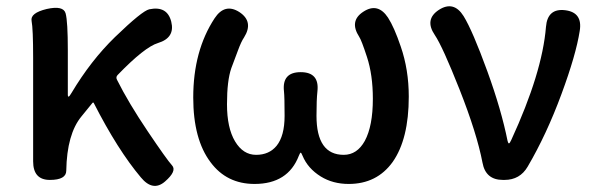

<svg xmlns="http://www.w3.org/2000/svg" viewBox="-20 -581 1924 620"><path d="M513 5Q474 39 435 -8Q360 -97 283 -248Q281 -252 278 -248L243 -205Q196 -148 194 -30Q194 0 141 0Q87 0 87 -60V-394Q87 -488 82 -513.5Q77 -539 131 -552Q185 -564 192 -537.5Q199 -511 199 -419V-274Q199 -269 201.5 -269Q204 -269 211 -281Q273 -385 351 -461Q439 -546 462 -551Q520 -563 533 -511Q546 -459 490 -442Q447 -429 360 -339Q353 -332 358 -323Q395 -249 457 -157Q519 -65 535.5 -47Q552 -29 513 5Z M802 13Q712 13 660 -57Q604 -131 604 -266Q604 -417 673 -522Q706 -572 753 -542Q800 -511 768 -460Q759 -447 748 -417Q737 -389 727 -361Q713 -321 713 -244.5Q713 -168 739 -124.5Q765 -81 807 -81Q849 -81 873 -110Q899 -142 899 -207Q899 -268 897 -286Q890 -348 951 -348Q1012 -348 1005 -286Q1002 -259 1002 -207Q1002 -81 1090 -81Q1133 -81 1158 -126Q1184 -174 1184 -262Q1184 -339 1165 -397Q1147 -452 1140 -462Q1107 -513 1153 -543Q1200 -574 1233 -524Q1253 -493 1274 -431Q1300 -356 1300 -269Q1300 -132 1248 -58Q1197 13 1106 13Q1055 13 1016 -11Q974 -37 957 -78Q953 -88 951 -88Q949 -88 945 -78Q910 13 802 13Z M1604 0Q1548 0 1538 -56Q1520 -150 1464 -292Q1409 -431 1384 -468Q1350 -518 1397 -549Q1445 -580 1477 -529Q1506 -482 1554 -350Q1599 -226 1619 -126Q1621 -118 1623.5 -118Q1626 -118 1631 -129Q1731 -346 1743 -494Q1748 -555 1805 -548Q1862 -541 1852 -481Q1840 -404 1793 -277Q1745 -147 1684 -43Q1659 0 1609 0Z"/></svg>

Font: Resource Han Rounded TW Medium
Style: Regular
Weight: 500
Designer: Cyano Hao (round all glyphs); Ryoko NISHIZUKA 西塚涼子 (kana, bopomofo & ideographs); Paul D. Hunt (Latin, Greek & Cyrillic)
Foundry: Cyano Hao
Version: 0.990